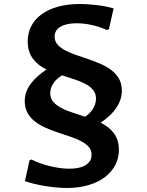

<svg xmlns="http://www.w3.org/2000/svg" viewBox="-20 -745 728 954"><path d="M126.5 52.2 135.7 47.4Q156.7 57.6 180.4 66.2Q204.1 74.7 228.5 80.6Q252.9 86.4 277.3 89.8Q301.8 93.3 324.2 93.3Q377.4 93.3 406.2 74.7Q435.1 56.2 435.1 23.9Q435.1 1 420.9 -15.1Q406.7 -31.2 383.3 -43.5Q359.9 -55.7 330.1 -65.7Q300.3 -75.7 269 -86.2Q237.8 -96.7 208 -109.6Q178.2 -122.6 154.8 -140.6Q131.3 -158.7 117.2 -183.3Q103 -208 103 -242.2Q103 -269 111.8 -291.3Q120.6 -313.5 135.5 -332.5Q150.4 -351.6 169.9 -368.2Q189.5 -384.8 210.9 -399.9Q190.9 -409.7 174.1 -422.4Q157.2 -435.1 144.5 -451.9Q131.8 -468.8 124.8 -490.2Q117.7 -511.7 117.7 -539.1Q117.7 -582 136 -616.5Q154.3 -650.9 188 -675Q221.7 -699.2 269.8 -712.2Q317.9 -725.1 377.4 -725.1Q394 -725.1 414.3 -723.9Q434.6 -722.7 456.5 -720.2Q478.5 -717.8 501 -713.6Q523.4 -709.5 544.4 -703.1L521.5 -601.1L511.7 -595.7Q472.2 -613.3 433.8 -621.3Q395.5 -629.4 360.4 -629.4Q310.5 -629.4 281 -612.5Q251.5 -595.7 251.5 -563Q251.5 -540 265.9 -523.7Q280.3 -507.3 303.7 -494.9Q327.1 -482.4 357.2 -472.2Q387.2 -461.9 418.5 -451.2Q449.7 -440.4 479.7 -427.5Q509.8 -414.6 533.2 -396.7Q556.6 -378.9 571 -354.2Q585.4 -329.6 585.4 -295.4Q585.4 -268.1 576.4 -244.9Q567.4 -221.7 552.7 -201.9Q538.1 -182.1 519 -165.5Q500 -148.9 480.5 -135.3Q499.5 -125.5 516.1 -113Q532.7 -100.6 544.9 -84.2Q557.1 -67.9 564 -47.4Q570.8 -26.9 570.8 -1Q570.8 41 552.5 75.7Q534.2 110.4 500.5 135.7Q466.8 161.1 418.9 175Q371.1 189 312 189Q286.1 189 258.3 186.3Q230.5 183.6 203.1 179.2Q175.8 174.8 150.1 168.5Q124.5 162.1 104 154.8ZM457 -254.9Q457 -280.8 442.4 -298.3Q427.7 -315.9 404.1 -328.4Q380.4 -340.8 350.1 -350.6Q319.8 -360.4 288.6 -370.6Q278.8 -365.2 268.3 -356.7Q257.8 -348.1 249.3 -336.9Q240.7 -325.7 235.1 -311.8Q229.5 -297.9 229.5 -282.2Q229.5 -256.3 244.6 -239Q259.8 -221.7 284.2 -208.7Q308.6 -195.8 339.6 -185.8Q370.6 -175.8 402.3 -165Q412.1 -170.9 421.9 -179.9Q431.6 -189 439.5 -200.4Q447.3 -211.9 452.1 -225.8Q457 -239.7 457 -254.9Z"/></svg>

Font: Proza Libre
Style: SemiBold
Weight: 600
Designer: Jasper de Waard
Foundry: Jasper de Waard
Version: Version 1.000; ttfautohint (v1.4.1.8-43bc) -l 8 -r 50 -G 200